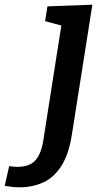

<svg xmlns="http://www.w3.org/2000/svg" viewBox="-141 -556 447 817"><path d="M-121 235 -102 151Q-93 152 -84.5 153Q-76 154 -68 154Q-15 154 9.5 126.5Q34 99 43 43L122 -460L132 -444L51 -466L61 -529L252 -536L165 16Q152 100 120.5 149.5Q89 199 43.5 220Q-2 241 -58 241Q-76 241 -90.5 239Q-105 237 -121 235Z"/></svg>

Font: Bitter Thin SemiBold
Style: Italic
Weight: 600
Italic angle: -9°
Version: Version 2.002